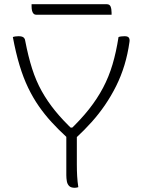

<svg xmlns="http://www.w3.org/2000/svg" viewBox="-20 -882 690 912"><path d="M352 7Q349 8 346.5 8.5Q344 9 341 9.5Q338 10 335 10Q317 10 308.5 1.5Q300 -7 297.5 -21Q295 -35 295 -50Q295 -104 295 -159Q295 -214 295 -268H345Q345 -241 345 -212.5Q345 -184 345 -156Q345 -128 345 -100Q345 -72 346.5 -45.5Q348 -19 352 7ZM41 -706Q46 -708 53.5 -709Q61 -710 68 -710Q78 -710 84.5 -708Q91 -706 95 -701Q99 -696 100 -687Q114 -614 132.5 -556Q151 -498 178 -449.5Q205 -401 242 -355.5Q279 -310 330 -262L291 -276H349L308 -261Q363 -313 402.5 -363Q442 -413 469.5 -465Q497 -517 514.5 -576Q532 -635 543 -706Q548 -708 555.5 -709Q563 -710 572 -710Q587 -710 592 -703Q597 -696 595 -683Q587 -625 571 -572.5Q555 -520 531.5 -473Q508 -426 479 -383.5Q450 -341 415.5 -302.5Q381 -264 342 -228Q329 -228 320 -228Q311 -228 306 -228.5Q301 -229 298.5 -230Q296 -231 295 -232Q257 -267 224.5 -302.5Q192 -338 164.5 -377.5Q137 -417 114 -464.5Q91 -512 73 -571.5Q55 -631 41 -706ZM130 -862H487Q501 -862 505.5 -850.5Q510 -839 510 -822Q510 -820 510 -817Q510 -814 510 -812H153Q144 -812 139 -817.5Q134 -823 132 -832Q130 -841 130 -852Q130 -854 130 -857Q130 -860 130 -862Z"/></svg>

Font: Recursive Casual Light
Style: Regular
Weight: 300
Version: Version 1.047